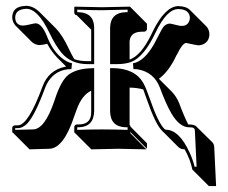

<svg xmlns="http://www.w3.org/2000/svg" viewBox="-20 -454 782 659"><path d="M426.3 2Q426.3 2 482.4 58.6Q481.4 58.6 385.7 56.6L293.5 58.6L236.8 2L234.9 0V-19Q236.8 -25.9 243.2 -26.9H250Q288.1 -26.9 292.5 -59.6Q293 -65.9 293 -71.8V-142.6Q261.2 -127.9 243.2 -78.1Q240.2 -69.3 235.4 -56.6Q198.7 55.2 149.4 56.6L81.5 58.6L24.9 2L22 0V-16.1Q22.9 -23.4 33.2 -23.9H42Q77.1 -24.9 126 -157.2Q146.5 -213.4 204.6 -225.1Q206.1 -225.6 207 -225.6L176.3 -256.3Q156.2 -277.3 142.1 -303.7Q125 -299.3 114.7 -299.3Q100.1 -300.3 89.8 -309.6L33.2 -366.2Q22.5 -378.4 22 -394Q22 -431.2 64.9 -433.6Q68.4 -433.6 70.8 -434.1Q94.7 -433.1 115.7 -412.6L172.4 -356Q194.3 -333 215.3 -288.6Q225.6 -266.6 234.9 -251Q253.4 -244.1 280.8 -244.1H293V-352.1L243.2 -401.9Q239.3 -402.3 237.3 -404.3Q235.4 -407.2 234.9 -410.2V-429.2L236.8 -431.2Q237.8 -431.2 329.1 -429.2L425.8 -431.2L428.2 -429.2L484.4 -372.6V-353.5Q482.9 -346.7 475.6 -345.2H467.8Q430.2 -345.2 425.3 -316.4Q424.3 -310.1 424.8 -303.2V-249.5Q463.9 -263.2 498.5 -334Q501.5 -339.8 503.9 -345.2Q546.4 -432.1 591.8 -433.1Q618.7 -432.6 631.8 -419.9L688.5 -363.3Q698.2 -352.5 698.7 -337.4Q698.7 -311 675.8 -301.3Q668.5 -298.8 661.6 -298.3Q654.3 -298.8 618.7 -306.6Q606 -305.2 588.9 -269.5Q586.4 -265.1 585.4 -263.7Q560.1 -209 525.4 -183.6L569.8 -139.2Q585.9 -122.1 594.7 -100.6Q611.3 -55.7 626 -26.9Q627.9 -26.9 628.9 -26.9Q647 -26.4 653.3 -20.5L710 35.6Q714.8 41.5 715.3 50.8L721.7 184.6H696.8L640.1 127.9Q633.8 94.7 613.8 58.6Q608.9 57.6 605.5 57.6Q598.6 56.6 591.8 50.3L535.2 -6.3Q513.2 -28.8 483.9 -112.8Q476.1 -135.7 471.7 -147Q451.7 -152.8 424.8 -153.3V-25.4L425.8 -24.4Q427.7 -21.5 428.2 -19L484.4 37.6V56.6L428.2 0ZM293 -219.7 303.2 -220.2V-71.8Q301.3 -18.1 250 -17.1H245.1V-8.3Q299.3 -9.8 329.1 -9.8Q363.8 -9.8 418 -8.3V-17.1H411.1Q358.9 -19 357.9 -71.8V-220.2H368.2Q443.4 -219.2 472.2 -168.5Q481.9 -150.9 493.7 -116.2Q522 -34.7 543.5 -12.2Q546.9 -9.3 548.8 -8.8Q595.2 -8.8 631.3 70.8Q642.6 95.7 647.9 118.2H654.8L648.9 -5.4Q648.4 -15.6 638.7 -16.6Q634.8 -17.1 628.9 -17.1Q596.2 -17.1 567.9 -65.4Q548.8 -98.6 528.8 -153.3Q508.3 -206.1 453.6 -215.8Q445.3 -217.3 438 -216.8L436.5 -236.8Q474.1 -242.7 508.3 -301.8Q514.6 -313 520 -324.2Q537.6 -359.4 543.5 -364.7Q552.7 -372.6 562 -373Q567.4 -373 581.1 -369.1Q597.2 -364.7 605 -365.2Q625.5 -365.2 630.9 -386.2Q631.8 -390.6 631.8 -394Q629.4 -422.4 591.8 -422.9Q552.7 -422.9 514.2 -342.8Q513.2 -341.3 513.2 -340.8Q474.1 -258.3 429.7 -241.2Q409.7 -233.9 381.8 -233.9H357.9V-359.9Q359.9 -410.6 411.1 -412.1H418V-420.9Q362.8 -419.4 329.1 -418.9Q297.4 -418.9 245.1 -420.9V-412.1H250Q302.2 -410.2 303.2 -359.9V-233.9H280.8Q224.1 -233.9 191.4 -272.5Q170.9 -296.9 149.9 -340.8Q110.4 -423.3 70.8 -423.8Q32.7 -422.4 32.2 -394Q32.2 -373 50.3 -367.2Q54.7 -366.2 58.1 -366.2Q66.4 -366.2 82.5 -370.1Q96.2 -373.5 102.1 -374Q123 -374 141.1 -330.1Q141.6 -328.6 143.1 -324.7Q167.5 -265.6 210.4 -242.7Q219.7 -238.3 227.1 -236.8L225.1 -216.8Q173.3 -216.8 145.5 -174.3Q139.2 -164.1 135.3 -153.8Q99.1 -55.2 71.8 -28.3Q56.2 -14.2 42 -14.2H33.2H32.2V-8.3L92.8 -9.8Q133.3 -9.8 166.5 -107.4Q168 -112.3 169.4 -116.2Q189.9 -177.7 215.3 -197.8Q243.7 -218.3 293 -219.7Z"/></svg>

Font: Linux Biolinum Shadow O
Style: Bold
Weight: 700
Designer: Philipp H. Poll
Foundry: Philipp H. Poll
Version: Version 0.9.2